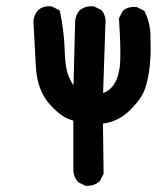

<svg xmlns="http://www.w3.org/2000/svg" viewBox="-20 -463 540 620"><path d="M253.4 135.7 233.9 126 231.9 125 231 123.5Q225.1 116.7 221.4 108.4Q217.8 100.1 216.8 90.8V90.3V89.8V-73.2Q208.5 -75.7 200.4 -79.1Q192.4 -82.5 184.8 -87.2Q177.2 -91.8 169.7 -97.9Q162.1 -104 154.8 -111.1Q147.5 -118.2 140.1 -126.5Q99.6 -172.9 95.7 -249.5Q91.8 -322.8 87.9 -395V-396V-396.5Q90.3 -415 102.1 -429.2L102.5 -429.7L103 -430.2Q119.6 -444.8 145.5 -442.4H147.5L148.9 -441.4L168.5 -431.6L172.4 -429.7L173.8 -424.8Q180.7 -393.1 184.3 -361.6Q188 -330.1 189 -298.3Q189.5 -278.3 191.4 -261.5Q193.4 -244.6 196.8 -231.7Q200.2 -218.8 205.1 -209Q208 -202.6 211.4 -197Q214.8 -191.4 217.3 -187L222.7 -396V-396.5Q223.1 -398.9 223.6 -401.1Q224.1 -403.3 224.6 -405.5Q225.1 -407.7 225.8 -409.9Q226.6 -412.1 227.3 -414.1Q228 -416 229.2 -418Q230.5 -419.9 231.4 -421.9Q232.4 -423.8 233.9 -425.5Q235.4 -427.2 236.8 -429.2L237.3 -430.2L238.3 -430.7Q256.8 -444.8 282.2 -442.4H284.2L285.6 -441.4L305.2 -431.6L307.1 -430.7L308.6 -429.2Q323.7 -410.2 320.3 -384.8L313 -162.6Q319.8 -165 325.4 -168.5Q331.1 -171.9 335.7 -176Q340.3 -180.2 344.2 -185.1Q360.8 -206.1 366.2 -243.7Q372.1 -282.7 364.3 -400.9V-403.3L365.2 -405.8L375 -425.3L376 -427.2L377.4 -428.2Q394 -442.9 419.9 -440.4H421.9L423.3 -439.5L442.9 -429.7L445.8 -428.2L447.3 -425.3Q467.8 -384.3 465.8 -335Q467.8 -294.4 463.9 -253.4Q460 -211.9 448.7 -177.7Q444.8 -165.5 437.5 -153.3Q430.2 -141.1 419.9 -128.9Q409.7 -116.7 396.5 -104Q358.9 -69.3 312.5 -64L314.5 95.7V98.1L313.5 100.1L303.7 119.6L302.7 121.1L301.3 122.6Q282.7 139.2 256.8 136.7H254.9Z"/></svg>

Font: NaikaiFont
Style: Bold
Weight: 700
Version: Version 1.89